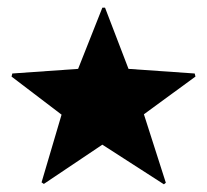

<svg xmlns="http://www.w3.org/2000/svg" viewBox="-20 -478 538 499"><path d="M406 1 246 -102 94 0 88 -4 140 -180 10 -279 12 -287 183 -299 246 -458H253L314 -299L486 -287L488 -279L354 -181L411 -3Z"/></svg>

Font: Noto Sans Arabic SemiCondensed Extra
Style: Regular
Weight: 800
Width: 4
Designer: Nadine Chahine - Monotype Design Team
Foundry: Monotype Imaging Inc.
Version: Version 1.902